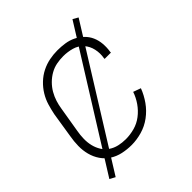

<svg xmlns="http://www.w3.org/2000/svg" viewBox="-181 -691 861 861"><g transform="rotate(-45 250.0 -260.0)"><path d="M208 8Q179 8 151.5 2Q124 -4 101.5 -18.5Q79 -33 64 -55Q49 -77 42 -103.5Q35 -130 35.5 -158.5Q36 -187 41 -215L60 -335Q65 -360 72.5 -385Q80 -410 94 -433Q108 -456 128 -475Q148 -494 172 -506Q196 -518 221.5 -523Q247 -528 272 -528Q296 -528 319.5 -524.5Q343 -521 363.5 -511Q384 -501 400.5 -485Q417 -469 426 -448.5Q435 -428 437 -404Q439 -380 435 -356Q435 -355 435 -353.5Q435 -352 435 -351H395Q395 -352 395 -353Q395 -354 395 -355Q400 -383 394 -410Q388 -437 370.5 -456.5Q353 -476 326.5 -483.5Q300 -491 272 -491Q251 -491 230 -487Q209 -483 189.5 -472Q170 -461 154 -445Q138 -429 127 -410Q116 -391 109.5 -370.5Q103 -350 100 -329L80 -209Q76 -187 75.5 -164Q75 -141 80 -120Q85 -99 96 -81Q107 -63 124.5 -51Q142 -39 163.5 -34Q185 -29 208 -29Q235 -29 263 -36.5Q291 -44 314.5 -62Q338 -80 355 -104.5Q372 -129 381 -156L417 -143Q405 -111 384.5 -82Q364 -53 335.5 -32Q307 -11 273.5 -1.5Q240 8 208 8ZM55 59 29 45 419 -579 444 -565Z"/></g></svg>

Font: Iosevka SS04 Extralight
Style: Italic
Weight: 200
Italic angle: -9°
Monospace: yes
Designer: Belleve Invis
Foundry: Belleve Invis
Version: Version 19.0.0; ttfautohint (v1.8.4)